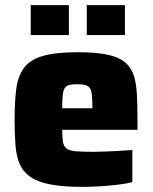

<svg xmlns="http://www.w3.org/2000/svg" viewBox="-20 -722 598 750"><path d="M301 8Q226 8 177 -1.5Q128 -11 99.5 -30.5Q71 -50 57.5 -80.5Q44 -111 40.5 -154.5Q37 -198 37 -254Q37 -324 43.5 -374Q50 -424 73 -456Q96 -488 146 -503Q196 -518 283 -518Q353 -518 397 -509Q441 -500 465.5 -481Q490 -462 501 -431.5Q512 -401 514.5 -356.5Q517 -312 517 -254V-215H223Q223 -185 226 -167.5Q229 -150 240.5 -141.5Q252 -133 277.5 -131Q303 -129 346 -129Q365 -129 389.5 -130Q414 -131 442.5 -132.5Q471 -134 497 -136V-11Q477 -5 444.5 -1Q412 3 375 5.5Q338 8 301 8ZM341 -283V-299Q341 -332 339 -351Q337 -370 330.5 -378.5Q324 -387 312.5 -390Q301 -393 282 -393Q262 -393 250.5 -390Q239 -387 233 -378Q227 -369 225 -350Q223 -331 223 -299H358ZM100 -585V-702H249V-585ZM319 -585V-702H468V-585Z"/></svg>

Font: Saira Thin ExtraBold
Style: Regular
Weight: 800
Version: Version 1.101